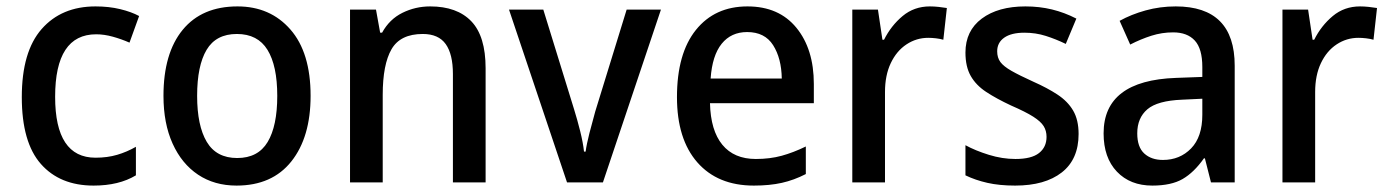

<svg xmlns="http://www.w3.org/2000/svg" viewBox="-20 -635 4331 599"><path d="M272 -56Q167 -56 107.5 -123.5Q48 -191 48 -332Q48 -474 110 -544.5Q172 -615 278 -615Q320 -615 355 -606.5Q390 -598 414 -585L384 -502Q359 -513 332 -520.5Q305 -528 280 -528Q152 -528 152 -333Q152 -143 278 -143Q315 -143 345.5 -152Q376 -161 404 -177V-88Q351 -56 272 -56Z M949 -336Q949 -207 889 -131.5Q829 -56 718 -56Q649 -56 598 -90Q547 -124 518.5 -187Q490 -250 490 -336Q490 -469 550 -542Q610 -615 721 -615Q823 -615 886 -543Q949 -471 949 -336ZM595 -336Q595 -243 625 -192.5Q655 -142 720 -142Q785 -142 815 -192Q845 -242 845 -336Q845 -430 814.5 -479.5Q784 -529 719 -529Q654 -529 624.5 -479.5Q595 -430 595 -336Z M1322 -615Q1406 -615 1450.5 -568.5Q1495 -522 1495 -422V-66H1393V-404Q1393 -466 1370.5 -497.5Q1348 -529 1299 -529Q1229 -529 1201.5 -481.5Q1174 -434 1174 -339V-66H1072V-605H1153L1166 -533H1172Q1195 -575 1235.5 -595Q1276 -615 1322 -615Z M1749 -66 1568 -605H1675L1771 -294Q1781 -262 1790 -226Q1799 -190 1802 -162H1807Q1810 -185 1819 -220Q1828 -255 1837 -287L1935 -605H2042L1861 -66Z M2312 -615Q2410 -615 2464.5 -548.5Q2519 -482 2519 -373V-313H2195Q2197 -228 2233.5 -183.5Q2270 -139 2338 -139Q2382 -139 2418.5 -149Q2455 -159 2494 -178V-92Q2457 -73 2419 -64.5Q2381 -56 2332 -56Q2219 -56 2155.5 -128.5Q2092 -201 2092 -332Q2092 -468 2151 -541.5Q2210 -615 2312 -615ZM2311 -535Q2261 -535 2231.5 -498.5Q2202 -462 2197 -390H2419Q2418 -453 2392 -494Q2366 -535 2311 -535Z M2881 -615Q2894 -615 2908 -613.5Q2922 -612 2934 -610L2923 -511Q2913 -514 2900 -515.5Q2887 -517 2876 -517Q2839 -517 2808 -496.5Q2777 -476 2759 -438Q2741 -400 2741 -348V-66H2639V-605H2719L2733 -511H2738Q2760 -555 2796 -585Q2832 -615 2881 -615Z M3345 -217Q3345 -138 3292.5 -97Q3240 -56 3147 -56Q3098 -56 3060.5 -64.5Q3023 -73 2992 -88V-182Q3023 -165 3065 -152Q3107 -139 3148 -139Q3198 -139 3221.5 -157.5Q3245 -176 3245 -208Q3245 -227 3236 -241.5Q3227 -256 3203.5 -271Q3180 -286 3134 -306Q3089 -327 3057 -348Q3025 -369 3008.5 -398Q2992 -427 2992 -471Q2992 -539 3043 -577Q3094 -615 3179 -615Q3223 -615 3262 -605.5Q3301 -596 3338 -577L3305 -498Q3274 -513 3242.5 -523Q3211 -533 3176 -533Q3135 -533 3113 -517.5Q3091 -502 3091 -475Q3091 -455 3101 -441.5Q3111 -428 3135.5 -414Q3160 -400 3204 -380Q3247 -361 3279 -340Q3311 -319 3328 -290Q3345 -261 3345 -217Z M3648 -615Q3832 -615 3832 -430V-66H3758L3739 -141H3736Q3705 -97 3669.5 -76.5Q3634 -56 3575 -56Q3506 -56 3464.5 -99.5Q3423 -143 3423 -219Q3423 -384 3649 -392L3731 -395V-426Q3731 -483 3707.5 -508.5Q3684 -534 3640 -534Q3605 -534 3572 -523.5Q3539 -513 3506 -496L3473 -570Q3509 -590 3554 -602.5Q3599 -615 3648 -615ZM3668 -324Q3591 -321 3559.5 -294Q3528 -267 3528 -219Q3528 -176 3550 -156Q3572 -136 3608 -136Q3661 -136 3696 -172Q3731 -208 3731 -277V-327Z M4223 -615Q4236 -615 4250 -613.5Q4264 -612 4276 -610L4265 -511Q4255 -514 4242 -515.5Q4229 -517 4218 -517Q4181 -517 4150 -496.5Q4119 -476 4101 -438Q4083 -400 4083 -348V-66H3981V-605H4061L4075 -511H4080Q4102 -555 4138 -585Q4174 -615 4223 -615Z"/></svg>

Font: Noto Sans Malayalam UI SemiCondensed Medium
Style: Regular
Weight: 500
Width: 4
Designer: Jelle Bosma - Monotype Design Team
Foundry: Monotype Imaging Inc.
Version: Version 2.104; ttfautohint (v1.8.4.7-5d5b)